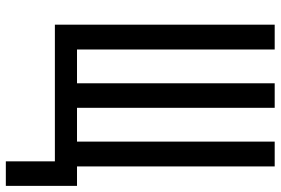

<svg xmlns="http://www.w3.org/2000/svg" viewBox="-168 -606 939 642"><g transform="rotate(90 301.0 -285.5)"><path d="M602 164H520V0H63V-735H146V-74H259V-735H341V-74H454V-735H537V-74H602Z"/></g></svg>

Font: Iosevka Mono
Style: Regular
Weight: 400
Designer: Belleve Invis
Foundry: Belleve Invis
Version: Version 11.1.1